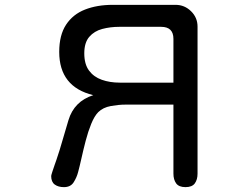

<svg xmlns="http://www.w3.org/2000/svg" viewBox="-20 -769 1040 793"><path d="M244.1 3.9Q220.7 3.9 206.1 -6.8Q191.4 -17.6 191.4 -42Q191.4 -44.9 196.3 -60.1Q201.2 -75.2 206.5 -90.3Q211.9 -105.5 212.9 -108.4Q226.6 -148.4 238.3 -189.9Q250 -231.4 262.7 -272.5Q286.1 -350.6 365.2 -376Q224.6 -410.2 224.6 -554.7Q224.6 -624 252.9 -667Q281.2 -710 331.1 -729.5Q380.9 -749 445.3 -749H705.1Q742.2 -749 769 -722.7Q795.9 -696.3 795.9 -659.2V-51.8Q795.9 -27.3 784.7 -11.7Q773.4 3.9 746.1 3.9Q718.8 3.9 707.5 -11.7Q696.3 -27.3 696.3 -51.8V-336.9H497.1Q470.7 -336.9 438 -331.1Q405.3 -325.2 385.7 -305.7Q370.1 -290 356.9 -257.8Q343.8 -225.6 334 -188Q324.2 -150.4 316.4 -115.2Q308.6 -80.1 302.7 -58.6Q296.9 -36.1 284.2 -16.1Q271.5 3.9 244.1 3.9ZM474.6 -427.7H696.3V-608.4Q696.3 -658.2 645.5 -658.2H472.7Q435.5 -658.2 402.3 -649.4Q369.1 -640.6 348.6 -616.7Q328.1 -592.8 328.1 -548.8Q328.1 -503.9 347.7 -477.5Q367.2 -451.2 400.4 -439.5Q433.6 -427.7 474.6 -427.7Z"/></svg>

Font: Kosugi Maru
Style: Regular
Weight: 400
Designer: MOTOYA
Version: Version 4.002